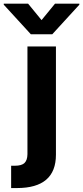

<svg xmlns="http://www.w3.org/2000/svg" viewBox="-101 -792 440 1017"><path d="M44.4 24.9V-545.9H195.3V27.3Q195.3 204.1 -11.2 204.1H-42V85.9H-22.5Q13.7 85.9 28.8 71.3Q43.9 56.6 44.4 24.9ZM-81.1 -772.5H47.9L119.1 -685.5L190.4 -772.5H319.3V-767.1L175.8 -610.4H62.5L-81.1 -767.1Z"/></svg>

Font: Inter Tight Stencil
Style: Bold
Weight: 700
Designer: Rasmus Andersson
Foundry: rsms
Version: Version 3.004;Glyphs 3.1.2 (3151)